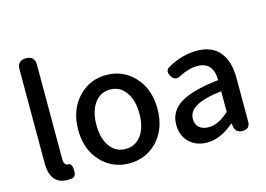

<svg xmlns="http://www.w3.org/2000/svg" viewBox="-104 -998 1680 1212"><g transform="rotate(-15 736.0 -392.0)"><path d="M201 13Q87 13 87 -129V-740Q87 -797 144 -797Q201 -797 201 -740V-460V-123Q201 -81 229 -81Q230 -81 231 -81Q239 -82 245 -74Q251 -66 253 -57Q263 5 230 11Q212 13 201 13Z M605 13Q498 13 425 -62Q346 -143 346 -274Q346 -407 425 -488Q498 -564 605 -564Q713 -564 786 -488Q864 -407 864 -274Q864 -143 786 -62Q712 13 605 13ZM605 -81Q670 -81 708 -133.5Q746 -186 746 -274Q746 -363 708 -415Q671 -469 605 -469Q541 -469 503 -415.5Q465 -362 465 -274.5Q465 -187 503 -134Q541 -81 605 -81Z M1114 13Q1042 13 997 -30.5Q952 -74 952 -146Q952 -234 1030.5 -282.5Q1109 -331 1281 -350Q1279 -470 1176 -470Q1121 -470 1057 -437Q1017 -415 995 -455Q974 -493 1007 -511Q1102 -564 1196 -564Q1297 -564 1347 -502Q1396 -443 1396 -331V-165V-47Q1396 0 1347 0Q1303 0 1295 -42L1292 -63H1289Q1201 13 1114 13ZM1149 -78Q1211 -78 1281 -142V-209V-277Q1163 -263 1111 -231Q1063 -202 1063 -154Q1063 -115 1088 -96Q1110 -78 1149 -78Z"/></g></svg>

Font: GenSenRounded TW M
Style: Regular
Weight: 500
Version: Version 1.501;PS 1;hotconv 16.6.51;makeotf.lib2.5.65220